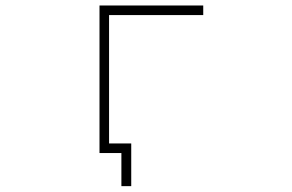

<svg xmlns="http://www.w3.org/2000/svg" viewBox="-20 -544 1040 685"><path d="M369.1 -32.2H448.2V120.1H413.1V2H361.3H351.6H335V-524.4H705.1V-490.2H369.1Z"/></svg>

Font: Gen Shin Gothic Monospace ExtraLight
Style: Regular
Weight: 200
Designer: [Source Han Sans]
Ryoko NISHIZUKA  (kana & ideographs); Paul D. Hunt (Latin, Greek & Cyrillic); Wenlong ZHANG  (bopomofo
Version: Version 1.002.20150607